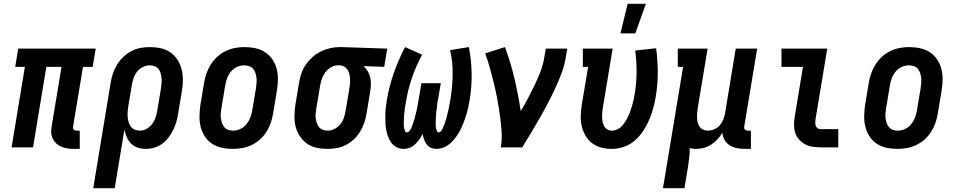

<svg xmlns="http://www.w3.org/2000/svg" viewBox="-20 -776 5040 1011"><path d="M368 8Q351 8 334.5 5.5Q318 3 303 -3.5Q288 -10 276.5 -20.5Q265 -31 258 -45.5Q251 -60 250 -77Q249 -94 252 -111L304 -424H224L154 0H41L111 -424H60L76 -520H484L468 -424H417L365 -111Q364 -107 364.5 -102Q365 -97 368 -94Q371 -91 375 -89.5Q379 -88 384 -88H400V8Z M471 215 563 -342Q567 -367 575 -390.5Q583 -414 597 -436.5Q611 -459 630 -477Q649 -495 672 -507Q695 -519 719.5 -523.5Q744 -528 768 -528Q798 -528 826 -522Q854 -516 876.5 -500.5Q899 -485 914 -462Q929 -439 936 -412Q943 -385 943 -356Q943 -327 938 -298L918 -178Q915 -156 908.5 -134Q902 -112 892 -91.5Q882 -71 867.5 -52Q853 -33 834 -19Q815 -5 792.5 1.5Q770 8 748 8Q726 8 706 1.5Q686 -5 671 -19.5Q656 -34 648 -53Q640 -72 635 -93L584 215ZM716 -88Q734 -88 751.5 -97.5Q769 -107 781 -123Q793 -139 799 -157Q805 -175 808 -193L828 -313Q830 -327 831 -340Q832 -353 830.5 -366Q829 -379 825.5 -391.5Q822 -404 814 -413.5Q806 -423 793.5 -427.5Q781 -432 768 -432Q749 -432 731 -422.5Q713 -413 701 -397.5Q689 -382 683 -363.5Q677 -345 674 -327L656 -220Q654 -205 652.5 -190.5Q651 -176 652 -162Q653 -148 657 -134.5Q661 -121 668.5 -110Q676 -99 689 -93.5Q702 -88 716 -88Z M1206 8Q1176 8 1148 2Q1120 -4 1097 -19Q1074 -34 1059 -57Q1044 -80 1037 -107Q1030 -134 1030.5 -163.5Q1031 -193 1035 -222L1055 -342Q1059 -367 1068 -391.5Q1077 -416 1091 -438Q1105 -460 1125 -478Q1145 -496 1169 -507.5Q1193 -519 1218 -523.5Q1243 -528 1267 -528Q1297 -528 1325 -522Q1353 -516 1376 -501Q1399 -486 1414.5 -463Q1430 -440 1437 -413Q1444 -386 1443.5 -356.5Q1443 -327 1438 -298L1418 -178Q1414 -153 1405.5 -128.5Q1397 -104 1383 -82Q1369 -60 1349 -42Q1329 -24 1305 -12.5Q1281 -1 1255.5 3.5Q1230 8 1206 8ZM1207 -88Q1226 -88 1245 -96.5Q1264 -105 1277 -121Q1290 -137 1297.5 -155.5Q1305 -174 1308 -193L1328 -313Q1330 -327 1331 -340.5Q1332 -354 1330.5 -367Q1329 -380 1325 -392Q1321 -404 1313 -413.5Q1305 -423 1292.5 -427.5Q1280 -432 1266 -432Q1247 -432 1228 -423.5Q1209 -415 1196 -399Q1183 -383 1176 -364.5Q1169 -346 1166 -327L1146 -207Q1144 -193 1142.5 -179.5Q1141 -166 1143 -153Q1145 -140 1149 -128Q1153 -116 1161 -106.5Q1169 -97 1181 -92.5Q1193 -88 1207 -88Z M1705 8Q1675 8 1647 2Q1619 -4 1597 -19.5Q1575 -35 1559.5 -58Q1544 -81 1537 -108Q1530 -135 1530.5 -164Q1531 -193 1535 -222L1555 -342Q1559 -367 1567.5 -391Q1576 -415 1591 -436.5Q1606 -458 1625.5 -475.5Q1645 -493 1668.5 -504.5Q1692 -516 1717 -522Q1742 -528 1766 -528H1781L2019 -520L2003 -424L1894 -428Q1907 -416 1916 -401.5Q1925 -387 1929 -370Q1933 -353 1933 -334.5Q1933 -316 1930 -298L1910 -178Q1906 -153 1898 -129.5Q1890 -106 1876.5 -83.5Q1863 -61 1844 -43Q1825 -25 1802 -13Q1779 -1 1754 3.5Q1729 8 1705 8ZM1705 -88Q1724 -88 1742 -97.5Q1760 -107 1772.5 -122.5Q1785 -138 1791 -156.5Q1797 -175 1800 -193L1820 -313Q1823 -332 1823.5 -351Q1824 -370 1819.5 -387.5Q1815 -405 1802 -418Q1789 -431 1770 -432H1759Q1741 -432 1723.5 -422Q1706 -412 1694 -396.5Q1682 -381 1675.5 -363Q1669 -345 1666 -327L1646 -207Q1644 -193 1642.5 -180Q1641 -167 1642.5 -154Q1644 -141 1648 -128.5Q1652 -116 1660 -106.5Q1668 -97 1680 -92.5Q1692 -88 1705 -88Z M2106 8Q2086 8 2069 -0.5Q2052 -9 2041 -24Q2030 -39 2023.5 -56.5Q2017 -74 2013.5 -93Q2010 -112 2009.5 -131.5Q2009 -151 2009 -170.5Q2009 -190 2011.5 -210Q2014 -230 2017 -250Q2029 -321 2053.5 -391Q2078 -461 2113 -528L2203 -488Q2170 -428 2148.5 -364Q2127 -300 2117 -236Q2116 -229 2114.5 -222Q2113 -215 2112 -208Q2111 -201 2110.5 -194Q2110 -187 2109 -180Q2108 -173 2107.5 -166Q2107 -159 2107 -152Q2107 -145 2106.5 -138.5Q2106 -132 2106 -125Q2106 -118 2106.5 -111.5Q2107 -105 2108.5 -98.5Q2110 -92 2113 -85.5Q2116 -79 2123 -79Q2130 -79 2135 -85Q2140 -91 2143.5 -97.5Q2147 -104 2149.5 -110.5Q2152 -117 2154 -124Q2156 -131 2158.5 -137.5Q2161 -144 2163 -151Q2165 -158 2166.5 -164.5Q2168 -171 2169.5 -178Q2171 -185 2173 -192Q2175 -199 2176 -205.5Q2177 -212 2178.5 -219Q2180 -226 2181 -233Q2182 -240 2183.5 -246.5Q2185 -253 2186 -260L2199 -338H2301L2288 -260Q2287 -253 2285.5 -246.5Q2284 -240 2283 -233Q2282 -226 2281.5 -219Q2281 -212 2280 -205.5Q2279 -199 2278 -192Q2277 -185 2276.5 -178.5Q2276 -172 2275.5 -165Q2275 -158 2275 -151Q2275 -144 2274.5 -137.5Q2274 -131 2274 -124.5Q2274 -118 2274.5 -111Q2275 -104 2276.5 -98Q2278 -92 2281 -85.5Q2284 -79 2290 -79Q2297 -79 2302 -85.5Q2307 -92 2310 -98.5Q2313 -105 2316 -111.5Q2319 -118 2321 -124.5Q2323 -131 2325.5 -138Q2328 -145 2330 -151.5Q2332 -158 2333.5 -165Q2335 -172 2336.5 -178.5Q2338 -185 2340 -192Q2342 -199 2343 -205.5Q2344 -212 2345.5 -219Q2347 -226 2348 -233Q2349 -240 2350.5 -246.5Q2352 -253 2353 -260Q2363 -324 2363.5 -388Q2364 -452 2350 -512L2449 -528Q2462 -461 2463.5 -391Q2465 -321 2453 -250Q2450 -230 2445.5 -210Q2441 -190 2435 -170.5Q2429 -151 2421.5 -131.5Q2414 -112 2404.5 -93Q2395 -74 2382.5 -56.5Q2370 -39 2354 -24Q2338 -9 2318 -0.5Q2298 8 2278 8Q2263 8 2249 2Q2235 -4 2226.5 -16Q2218 -28 2213 -42Q2208 -56 2205 -71Q2198 -56 2188 -42Q2178 -28 2165.5 -16Q2153 -4 2137 2Q2121 8 2106 8Z M2617 0Q2624 -44 2621 -86.5Q2618 -129 2612 -171Q2606 -213 2598.5 -254Q2591 -295 2581 -336Q2571 -377 2560 -416.5Q2549 -456 2535 -495L2639 -528Q2669 -447 2689 -362.5Q2709 -278 2722 -191Q2742 -224 2760 -258Q2778 -292 2794.5 -326.5Q2811 -361 2825 -396.5Q2839 -432 2845 -468L2854 -520H2967L2958 -468Q2951 -427 2935.5 -386.5Q2920 -346 2901.5 -306.5Q2883 -267 2862.5 -228Q2842 -189 2820 -151Q2798 -113 2775.5 -75Q2753 -37 2730 0Z M3201 8Q3172 8 3145.5 1Q3119 -6 3098 -22Q3077 -38 3063.5 -61Q3050 -84 3043.5 -110.5Q3037 -137 3038 -165.5Q3039 -194 3043 -222L3077 -424H3049V-520H3206L3154 -207Q3152 -194 3151 -181.5Q3150 -169 3150.5 -156.5Q3151 -144 3153.5 -132Q3156 -120 3162 -110Q3168 -100 3178.5 -94Q3189 -88 3202 -88Q3216 -88 3231 -95Q3246 -102 3256.5 -114Q3267 -126 3275 -139.5Q3283 -153 3289.5 -167Q3296 -181 3300.5 -195.5Q3305 -210 3309.5 -224.5Q3314 -239 3317 -253.5Q3320 -268 3322 -282Q3332 -340 3332 -397Q3332 -454 3325 -510L3435 -522Q3443 -460 3443.5 -396.5Q3444 -333 3433 -268Q3428 -237 3419.5 -206Q3411 -175 3398 -144.5Q3385 -114 3366 -85.5Q3347 -57 3321.5 -35Q3296 -13 3264 -2.5Q3232 8 3201 8ZM3247 -600 3285 -756H3381L3325 -600Z M3471 215 3577 -424H3549V-520H3706L3654 -207Q3652 -194 3651 -181Q3650 -168 3650.5 -155Q3651 -142 3654 -130Q3657 -118 3664.5 -108Q3672 -98 3683.5 -93Q3695 -88 3708 -88Q3724 -88 3741.5 -95.5Q3759 -103 3770.5 -116.5Q3782 -130 3788.5 -146.5Q3795 -163 3798 -180L3854 -520H3967L3899 -111Q3898 -107 3898.5 -102Q3899 -97 3902 -94Q3905 -91 3909 -89.5Q3913 -88 3918 -88H3934V8H3902Q3880 8 3860 4Q3840 0 3822.5 -11Q3805 -22 3795 -39.5Q3785 -57 3784 -78Q3774 -60 3759 -43.5Q3744 -27 3725.5 -15Q3707 -3 3686.5 2.5Q3666 8 3646 8Q3637 8 3629 7Q3621 6 3612 4Q3612 30 3609 55.5Q3606 81 3602 107L3584 215Z M4300 0Q4279 0 4257.5 -3.5Q4236 -7 4218 -17Q4200 -27 4186.5 -42.5Q4173 -58 4167 -77.5Q4161 -97 4161 -119Q4161 -141 4165 -163L4208 -424H4095V-520H4336L4274 -147Q4273 -138 4273 -129.5Q4273 -121 4275.5 -113.5Q4278 -106 4285 -101Q4292 -96 4301 -96H4394V0Z M4706 8Q4676 8 4648 2Q4620 -4 4597 -19Q4574 -34 4559 -57Q4544 -80 4537 -107Q4530 -134 4530.5 -163.5Q4531 -193 4535 -222L4555 -342Q4559 -367 4568 -391.5Q4577 -416 4591 -438Q4605 -460 4625 -478Q4645 -496 4669 -507.5Q4693 -519 4718 -523.5Q4743 -528 4767 -528Q4797 -528 4825 -522Q4853 -516 4876 -501Q4899 -486 4914.5 -463Q4930 -440 4937 -413Q4944 -386 4943.5 -356.5Q4943 -327 4938 -298L4918 -178Q4914 -153 4905.5 -128.5Q4897 -104 4883 -82Q4869 -60 4849 -42Q4829 -24 4805 -12.5Q4781 -1 4755.5 3.5Q4730 8 4706 8ZM4707 -88Q4726 -88 4745 -96.5Q4764 -105 4777 -121Q4790 -137 4797.5 -155.5Q4805 -174 4808 -193L4828 -313Q4830 -327 4831 -340.5Q4832 -354 4830.5 -367Q4829 -380 4825 -392Q4821 -404 4813 -413.5Q4805 -423 4792.5 -427.5Q4780 -432 4766 -432Q4747 -432 4728 -423.5Q4709 -415 4696 -399Q4683 -383 4676 -364.5Q4669 -346 4666 -327L4646 -207Q4644 -193 4642.5 -179.5Q4641 -166 4643 -153Q4645 -140 4649 -128Q4653 -116 4661 -106.5Q4669 -97 4681 -92.5Q4693 -88 4707 -88Z"/></svg>

Font: Iosevka Curly Slab
Style: Bold Italic
Weight: 700
Italic angle: -9°
Monospace: yes
Designer: Belleve Invis
Foundry: Belleve Invis
Version: Version 22.1.2; ttfautohint (v1.8.4)